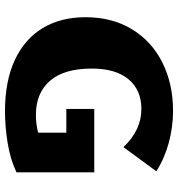

<svg xmlns="http://www.w3.org/2000/svg" viewBox="8 -714 714 770"><g transform="rotate(90 365.0 -329.0)"><path d="M671 -350V-38Q621 -14 555.5 -3Q490 8 426 8Q305 8 220.5 -31.5Q136 -71 92.5 -143.5Q49 -216 49 -315Q49 -422 97.5 -501.5Q146 -581 231.5 -623.5Q317 -666 424 -666Q489 -666 552 -649Q615 -632 667 -599L570 -467Q502 -539 417 -539Q341 -539 298 -487.5Q255 -436 255 -340Q255 -229 304 -172.5Q353 -116 441 -116Q479 -116 512 -125V-238H417V-350Z"/></g></svg>

Font: Ysabeau Heavy
Style: Regular
Weight: 800
Designer: Christian Thalmann (Catharsis Fonts)
Version: Version 0.003